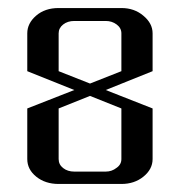

<svg xmlns="http://www.w3.org/2000/svg" viewBox="-20 -458 448 478"><path d="M47.9 -62V-188L165 -233.9L47.9 -280.8V-375Q47.9 -399.9 69.8 -418.9Q91.8 -438 126 -438H282.2Q314.5 -438 336.9 -418.9Q359.9 -399.9 359.9 -375V-280.8L243.2 -233.9L359.9 -188V-62Q359.9 -36.6 336.9 -18.1Q314.5 0 282.2 0H126Q92.8 0 70.3 -18.1Q47.9 -36.1 47.9 -62ZM126 -62Q126 -48.3 137.2 -39.6Q148.4 -30.8 165 -30.8H243.2Q258.3 -30.8 270 -40Q282.2 -48.3 282.2 -62V-188L204.1 -219.2L126 -188ZM126 -280.8 204.1 -250 282.2 -280.8V-375Q282.2 -388.2 270.5 -397Q258.8 -405.8 243.2 -405.8H165Q148.4 -405.8 137.2 -397Q126 -388.2 126 -375Z"/></svg>

Font: Hhenum
Style: Regular
Weight: 400
Designer: T. Christopher White
Version: Version 1.0